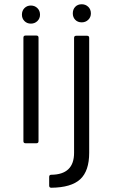

<svg xmlns="http://www.w3.org/2000/svg" viewBox="-20 -674 532 902"><path d="M125 -563Q107 -563 95 -575Q83 -587 83 -605Q83 -624 95 -636Q107 -648 125 -648Q143 -648 155.5 -636Q168 -624 168 -605Q168 -587 155.5 -575Q143 -563 125 -563ZM100 -1Q90 -1 90 -11V-497Q90 -507 100 -507H151Q161 -507 161 -497V-11Q161 -1 151 -1ZM364 -569Q345 -569 333.5 -581Q322 -593 322 -611Q322 -630 333.5 -642Q345 -654 364 -654Q382 -654 394.5 -642Q407 -630 407 -611Q407 -593 394.5 -581Q382 -569 364 -569ZM221 208Q211 208 211 198V157Q211 147 221 147Q328 146 328 44V-496Q328 -506 338 -506H389Q399 -506 399 -496V44Q399 129 357 168Q315 207 221 208Z"/></svg>

Font: LinhAnh
Style: Regular
Weight: 400
Designer: Jeremy Tribby
Foundry: Tribby Type
Version: Version 1.408